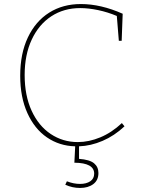

<svg xmlns="http://www.w3.org/2000/svg" viewBox="-20 -718 699 950"><path d="M371 68Q424 72 445.5 90Q467 108 467 138Q467 174 441.5 193Q416 212 376 212Q338 212 303 196L311 179Q344 192 376 192Q407 192 426.5 179Q446 166 446 141Q446 88 348 87L352 6Q274 4 212.5 -38Q151 -80 115.5 -158.5Q80 -237 80 -343Q80 -453 118 -533Q156 -613 223.5 -655.5Q291 -698 380 -698Q479 -698 587 -650L582 -516H568L558 -639Q513 -658 465.5 -668Q418 -678 377 -678Q296 -678 234 -637.5Q172 -597 137 -522Q102 -447 102 -347Q102 -245 136.5 -170Q171 -95 231 -55Q291 -15 365 -15Q420 -15 476.5 -38.5Q533 -62 583 -109L596 -93Q546 -46 487.5 -21Q429 4 371 6Z"/></svg>

Font: Bitter Pro Thin
Style: Regular
Weight: 250
Designer: Sol Matas, and Bitter project Authors
Foundry: Sol Matas
Version: Version 1.010